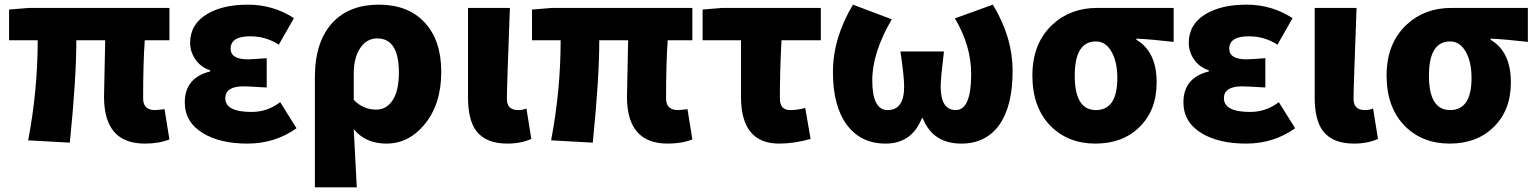

<svg xmlns="http://www.w3.org/2000/svg" viewBox="-20 -603 6598 825"><path d="M427 -187 432 -430H308Q308 -266 280 10L101 0Q142 -215 142 -430H19V-562L105 -569H708V-430H602Q595 -333 595 -180Q595 -130 646 -130Q655 -130 687 -134L708 -4Q664 14 602 14Q427 14 427 -187Z M853 -30Q774 -78 774 -163Q774 -269 883 -296V-301Q842 -314 818 -350Q797 -382 797 -419Q797 -500 872 -544Q939 -583 1045 -583Q1154 -583 1243 -525L1178 -411Q1123 -447 1055 -447Q971 -447 971 -394Q971 -348 1045 -348Q1061 -348 1126 -353V-227Q1044 -232 1027 -232Q948 -232 948 -181Q948 -122 1061 -122Q1129 -122 1184 -164L1254 -52Q1162 14 1043 14Q927 14 853 -30Z M1333 -270Q1333 -426 1411 -508Q1483 -583 1608 -583Q1733 -583 1804 -507Q1876 -431 1876 -294Q1876 -154 1803 -67Q1736 14 1640 14Q1551 14 1500 -48Q1505 38 1513 202H1333ZM1665 -169Q1694 -210 1694 -291Q1694 -438 1601 -438Q1556 -438 1528 -397Q1500 -355 1500 -287V-174Q1540 -132 1597 -132Q1639 -132 1665 -169Z M2026 -41Q1991 -88 1991 -185V-569H2171Q2158 -228 2158 -178Q2158 -130 2207 -130Q2227 -130 2242 -137L2263 -6Q2218 14 2160 14Q2067 14 2026 -41Z M2674 -187 2679 -430H2555Q2555 -266 2527 10L2348 0Q2389 -215 2389 -430H2266V-562L2352 -569H2955V-430H2849Q2842 -333 2842 -180Q2842 -130 2893 -130Q2902 -130 2934 -134L2955 -4Q2911 14 2849 14Q2674 14 2674 -187Z M3164 -187V-430H2999V-562L3084 -569H3507V-430H3338Q3331 -297 3331 -180Q3331 -130 3375 -130Q3407 -130 3440 -139L3463 -6Q3392 14 3328 14Q3164 14 3164 -187Z M3620 -65Q3559 -146 3559 -293Q3559 -439 3645 -583L3812 -520Q3728 -377 3728 -258Q3728 -130 3794 -130Q3865 -130 3865 -231Q3865 -275 3849 -382H4036Q4022 -265 4022 -231Q4022 -130 4087 -130Q4153 -130 4153 -285Q4153 -407 4083 -524L4246 -583Q4331 -444 4331 -297Q4331 -149 4275 -68Q4217 14 4111 14Q3988 14 3945 -95H3941Q3898 14 3785 14Q3680 14 3620 -65Z M4495 -61Q4416 -141 4416 -278Q4416 -417 4502 -497Q4579 -569 4695 -569H5023V-423Q4928 -434 4863 -437V-432Q4950 -381 4950 -249Q4950 -129 4876 -57Q4804 14 4687 14Q4570 14 4495 -61ZM4781 -268Q4781 -336 4757 -379Q4732 -425 4689 -425Q4598 -425 4598 -278Q4598 -130 4689 -130Q4781 -130 4781 -268Z M5144 -30Q5065 -78 5065 -163Q5065 -269 5174 -296V-301Q5133 -314 5109 -350Q5088 -382 5088 -419Q5088 -500 5163 -544Q5230 -583 5336 -583Q5445 -583 5534 -525L5469 -411Q5414 -447 5346 -447Q5262 -447 5262 -394Q5262 -348 5336 -348Q5352 -348 5417 -353V-227Q5335 -232 5318 -232Q5239 -232 5239 -181Q5239 -122 5352 -122Q5420 -122 5475 -164L5545 -52Q5453 14 5334 14Q5218 14 5144 -30Z M5664 -41Q5629 -88 5629 -185V-569H5809Q5796 -228 5796 -178Q5796 -130 5845 -130Q5865 -130 5880 -137L5901 -6Q5856 14 5798 14Q5705 14 5664 -41Z M6017 -61Q5938 -141 5938 -278Q5938 -417 6024 -497Q6101 -569 6217 -569H6545V-423Q6450 -434 6385 -437V-432Q6472 -381 6472 -249Q6472 -129 6398 -57Q6326 14 6209 14Q6092 14 6017 -61ZM6303 -268Q6303 -336 6279 -379Q6254 -425 6211 -425Q6120 -425 6120 -278Q6120 -130 6211 -130Q6303 -130 6303 -268Z"/></svg>

Font: KaiGen Gothic KR Heavy
Style: Heavy
Weight: 900
Designer: Ryoko NISHIZUKA  (kana & ideographs); Paul D. Hunt (Latin, Greek & Cyrillic); Wenlong ZHANG  (bopomofo); Sandoll Communi
Foundry: Adobe Systems Incorporated
Version: Version 1.002 March 28, 2018